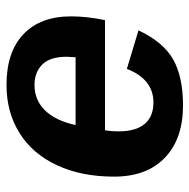

<svg xmlns="http://www.w3.org/2000/svg" viewBox="-16 -562 588 596"><g transform="rotate(90 278.0 -264.0)"><path d="M384.3 -295.9Q387.7 -313.5 387.7 -339.4Q387.7 -391.1 365 -418.7Q342.3 -446.3 297.9 -446.3Q262.2 -446.3 236.1 -425.8Q210 -405.3 193.8 -363.8L74.2 -399.9Q110.8 -477.5 165 -507.8Q219.2 -538.1 307.1 -538.1Q411.1 -538.1 469.7 -481.7Q528.3 -425.3 528.3 -324.2Q528.3 -223.1 493.2 -147.5Q458 -71.3 393.3 -30.8Q328.6 9.8 243.7 9.8Q141.6 9.8 86.2 -42.7Q30.8 -95.2 30.8 -190.9Q30.8 -239.7 42.5 -295.9ZM156.2 -177.2Q156.2 -125 180.4 -101.1Q204.6 -77.1 243.7 -77.1Q290.5 -77.1 322.5 -109.6Q354.5 -142.1 368.2 -204.6H157.7Z"/></g></svg>

Font: Arimo
Style: Italic
Weight: 400
Italic angle: -12°
Designer: Steve Matteson
Foundry: Monotype Imaging Inc.
Version: Version 1.33